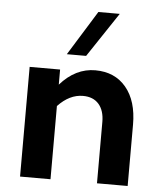

<svg xmlns="http://www.w3.org/2000/svg" viewBox="-52 -778 688 823"><g transform="rotate(5 291.5 -366.0)"><path d="M196 -472V-407Q262 -482 347 -482Q431 -482 479.5 -424Q528 -366 528 -264V0H396V-264Q396 -313 372 -340.5Q348 -368 304 -368Q246 -368 196 -315V0H65V-472ZM338 -732H430L302 -540H219Z"/></g></svg>

Font: Madhuban SemiBold
Style: Regular
Weight: 600
Designer: jaikishan Patel
Foundry: MagicType
Version: Version 1.000